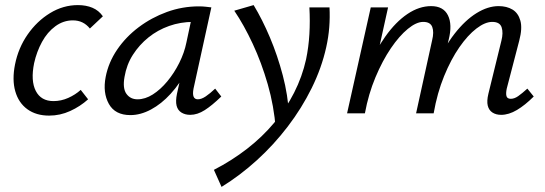

<svg xmlns="http://www.w3.org/2000/svg" viewBox="-20 -445 2142 754"><path d="M173 9Q122 9 87.5 -16Q53 -41 40 -86.5Q27 -132 39 -192Q52 -257 88.5 -309.5Q125 -362 176.5 -393.5Q228 -425 286 -425Q318 -425 343 -414.5Q368 -404 384 -381L333 -333Q320 -349 303.5 -357Q287 -365 266 -365Q229 -365 197.5 -342Q166 -319 145 -280.5Q124 -242 114 -197Q100 -128 120.5 -88Q141 -48 190 -48Q220 -48 248 -60.5Q276 -73 297 -92L326 -55Q295 -27 255.5 -9Q216 9 173 9Z M492 7Q432 7 407.5 -37Q383 -81 395 -143Q406 -200 440 -250Q474 -300 524.5 -338Q575 -376 635.5 -398Q696 -420 761 -420Q777 -420 788.5 -418.5Q800 -417 810 -416L740 -97Q732 -55 757 -55Q771 -55 788 -66.5Q805 -78 825 -97L849 -66Q813 -31 784 -12.5Q755 6 727 6Q707 6 692.5 -3Q678 -12 673.5 -30Q669 -48 675 -77L712 -243L753 -277Q740 -218 713 -167Q686 -116 650 -76.5Q614 -37 573 -15Q532 7 492 7ZM520 -55Q550 -55 580 -74Q610 -93 637 -125.5Q664 -158 684 -198Q704 -238 712 -278L735 -386L773 -356Q765 -358 756 -358.5Q747 -359 739 -359Q689 -359 644 -343Q599 -327 563 -298Q527 -269 502 -230Q477 -191 469 -143Q461 -98 476.5 -76.5Q492 -55 520 -55Z M850 289 820 222Q890 186 950 139.5Q1010 93 1056.5 37.5Q1103 -18 1135 -81Q1167 -144 1182 -212Q1192 -260 1195 -311Q1198 -362 1195 -416H1274Q1276 -377 1273 -338Q1270 -299 1261 -259Q1243 -178 1204 -99Q1165 -20 1110 52Q1055 124 989 184Q923 244 850 289ZM1063 62Q1056 -29 1031.5 -114Q1007 -199 972.5 -273Q938 -347 900 -403L976 -425Q1010 -369 1040 -298Q1070 -227 1090.5 -149Q1111 -71 1115 6Z M1948 6Q1928 6 1914 -3Q1900 -12 1895.5 -30Q1891 -48 1898 -77L1949 -285Q1957 -316 1950 -337.5Q1943 -359 1913 -359Q1885 -359 1851 -333Q1817 -307 1784 -259.5Q1751 -212 1724 -146Q1697 -80 1683 0H1633Q1656 -102 1690 -181Q1724 -260 1765.5 -313Q1807 -366 1851.5 -393.5Q1896 -421 1938 -421Q1970 -421 1992.5 -407.5Q2015 -394 2023.5 -364Q2032 -334 2019 -285L1970 -97Q1966 -78 1969 -67.5Q1972 -57 1986 -57Q2000 -57 2015 -67.5Q2030 -78 2051 -97L2076 -66Q2042 -32 2010 -13Q1978 6 1948 6ZM1343 0 1436 -416H1504L1412 0ZM1368 0Q1388 -92 1420.5 -168.5Q1453 -245 1493.5 -302Q1534 -359 1580 -390Q1626 -421 1673 -421Q1721 -421 1739 -385Q1757 -349 1742 -289L1672 0H1614L1677 -287Q1685 -319 1677.5 -339Q1670 -359 1642 -359Q1615 -359 1581.5 -331.5Q1548 -304 1515 -255.5Q1482 -207 1454.5 -141.5Q1427 -76 1413 0Z"/></svg>

Font: Ysabeau Office Medium
Style: Italic
Weight: 500
Italic angle: -12°
Designer: Christian Thalmann (Catharsis Fonts)
Version: Version 2.001;gftools[0.9.30]; featfreeze: tnum,lnum,ss02